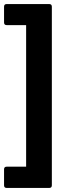

<svg xmlns="http://www.w3.org/2000/svg" viewBox="-27 -751 333 948"><path d="M6 177Q-7 177 -7 164V85Q-7 72 6 72H102V-627H6Q-7 -627 -7 -640V-718Q-7 -731 6 -731H216Q229 -731 229 -718V164Q229 177 216 177Z"/></svg>

Font: Sofia Sans ExtraBold
Style: Regular
Weight: 800
Designer: Botio Nikoltchev, Ani Petrova
Foundry: lettersoup
Version: Version 4.101; ttfautohint (v1.8.4.7-5d5b)